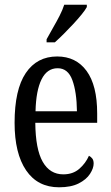

<svg xmlns="http://www.w3.org/2000/svg" viewBox="-20 -786 471 816"><path d="M231 10Q140 10 91 -62Q42 -134 42 -264Q42 -405 89.5 -475.5Q137 -546 223 -546Q303 -546 348 -484.5Q393 -423 393 -304V-264H130Q131 -152 161.5 -98.5Q192 -45 249 -45Q290 -45 317 -68.5Q344 -92 358 -124Q366 -120 372 -112.5Q378 -105 378 -91Q378 -71 362.5 -47Q347 -23 314.5 -6.5Q282 10 231 10ZM307 -313Q306 -395 287.5 -445.5Q269 -496 225 -496Q180 -496 156.5 -448.5Q133 -401 131 -313ZM178 -619Q192 -645 206.5 -670Q221 -695 233.5 -719.5Q246 -744 253 -766H349V-756Q342 -743 326.5 -724Q311 -705 291.5 -684Q272 -663 251.5 -642.5Q231 -622 213 -606H178Z"/></svg>

Font: Noto Serif Khmer ExtraCondensed
Style: Regular
Weight: 400
Width: 2
Designer: Danh Hong and the Monotype Design Team
Foundry: Monotype Imaging Inc.
Version: Version 2.004